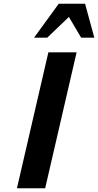

<svg xmlns="http://www.w3.org/2000/svg" viewBox="-20 -1000 521 1020"><path d="M70 0 237 -722H387L220 0ZM411 -800 346 -910 231 -800H161L292 -980H432L481 -800Z"/></svg>

Font: Perun
Style: Bold Italic
Weight: 700
Italic angle: -12°
Foundry: Copyright (c) Stefan Peev, Context Ltd, 2016
Version: Version 1.027